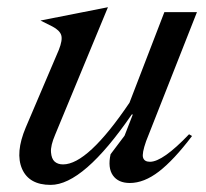

<svg xmlns="http://www.w3.org/2000/svg" viewBox="-20 -504 575 535"><path d="M288.1 -74.2 327.1 -126 350.1 -185.1H347.2Q212.4 11.2 121.1 11.2Q61 11.2 41.5 -33.4Q22 -78.1 51.8 -148.9L144 -365.2Q154.8 -392.6 150.6 -406Q146.5 -419.4 126 -430.2L92.8 -446.8L280.8 -483.9L133.8 -128.9Q120.6 -98.1 122.1 -79.8Q123.5 -61.5 132.3 -53.7Q141.1 -45.9 155.8 -45.9Q224.6 -45.9 340.8 -217.8L438 -470.2H528.8L387.2 -110.8Q375 -76.2 378.7 -64.7Q382.3 -53.2 397.9 -53.2Q433.6 -53.2 506.8 -129.9L515.1 -125Q464.4 -58.1 422.9 -26.1Q381.3 5.9 341.8 5.9Q309.6 5.9 294.7 -15.1Q279.8 -36.1 288.1 -74.2Z"/></svg>

Font: Redaction
Style: Italic
Weight: 400
Designer: Jeremy Mickel / Forest Young
Foundry: MCKL
Version: Version 2.001;hotconv 1.0.113;makeotfexe 2.5.65598 DEVELOPME